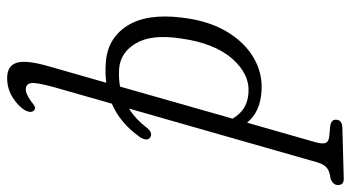

<svg xmlns="http://www.w3.org/2000/svg" viewBox="-348 -516 1006 551"><g transform="rotate(-90 155.5 -240.0)"><path d="M63.5 -320.5Q50 -304.5 37 -312.5Q29.5 -317.5 31.8 -327.8Q34 -338 41.5 -346.5Q60 -372 83 -391.2Q106 -410.5 134 -422.5L180.5 -585.5Q195.5 -639 193 -654.2Q190.5 -669.5 175 -669.5Q161.5 -669.5 140.5 -654Q135.5 -650.5 130 -646.2Q124.5 -642 119 -643.5Q113.5 -644.5 111 -652Q108.5 -659.5 115.5 -672.5Q126 -690.5 151.2 -706.8Q176.5 -723 207.5 -723Q242.5 -723 251.2 -696Q260 -669 241.5 -604.5L194 -438.5Q220.5 -442 249.5 -440Q320.5 -436 357 -379.2Q393.5 -322.5 381 -222Q372.5 -147 341.8 -94.5Q311 -42 266 -15.8Q221 10.5 170.5 7Q110 3.5 79.5 -34.5L23 163Q18 181.5 21.2 190.8Q24.5 200 41.5 201.5L68.5 204Q88 206.5 88 220Q88 238 66 239L-81 243Q-100 243.5 -99.5 225.5Q-99 211.5 -80.5 205Q-59.5 202.5 -49.8 194.2Q-40 186 -34.5 167.5L120 -373.5Q89 -354 63.5 -320.5ZM164 -30.5Q218 -26 263 -77Q308 -128 321.5 -227Q333.5 -309.5 307.2 -353.5Q281 -397.5 235.5 -401.5Q208 -403.5 183 -399L91 -76Q103 -55.5 120.5 -44Q138 -32.5 164 -30.5Z"/></g></svg>

Font: Fraunces 144pt S100 Light
Style: Italic
Weight: 300
Italic angle: -16°
Version: Version 1.000; ttfautohint (v1.8.3)